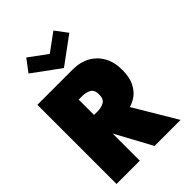

<svg xmlns="http://www.w3.org/2000/svg" viewBox="-258 -1018 1132 1132"><g transform="rotate(-45 308.5 -452.0)"><path d="M27 -660H323Q383 -660 429 -634.8Q475 -609.5 501 -562.8Q527 -516 527 -452Q527 -388.5 506.2 -349.2Q485.5 -310 456.5 -290.5Q427.5 -271 403 -265.5L561 0H344L208 -250.5H221V0H27ZM221 -381.5H253Q279.5 -381.5 303.8 -394Q328 -406.5 328 -445.5Q328 -484.5 304.5 -497Q281 -509.5 254.5 -509.5H221ZM291 -702.5 120.5 -827.5 178 -903.5 291 -820.5 403.5 -903 460.5 -827Z"/></g></svg>

Font: League Spartan Thin Black
Style: Regular
Weight: 900
Version: Version 2.002